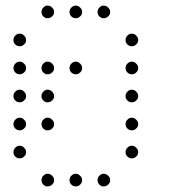

<svg xmlns="http://www.w3.org/2000/svg" viewBox="-20 -693 640 685"><path d="M149 -673Q141 -673 134.5 -666Q128 -659 128 -651V-649Q128 -641 134.5 -634.5Q141 -628 149 -628H151Q159 -628 166 -634.5Q173 -641 173 -649V-651Q173 -659 166 -666Q159 -673 151 -673ZM249 -673Q241 -673 234.5 -666Q228 -659 228 -651V-649Q228 -641 234.5 -634.5Q241 -628 249 -628H251Q259 -628 266 -634.5Q273 -641 273 -649V-651Q273 -659 266 -666Q259 -673 251 -673ZM349 -673Q341 -673 334.5 -666Q328 -659 328 -651V-649Q328 -641 334.5 -634.5Q341 -628 349 -628H351Q359 -628 366 -634.5Q373 -641 373 -649V-651Q373 -659 366 -666Q359 -673 351 -673ZM49 -573Q41 -573 34.5 -566Q28 -559 28 -551V-549Q28 -541 34.5 -534.5Q41 -528 49 -528H51Q59 -528 66 -534.5Q73 -541 73 -549V-551Q73 -559 66 -566Q59 -573 51 -573ZM449 -573Q441 -573 434.5 -566Q428 -559 428 -551V-549Q428 -541 434.5 -534.5Q441 -528 449 -528H451Q459 -528 466 -534.5Q473 -541 473 -549V-551Q473 -559 466 -566Q459 -573 451 -573ZM49 -473Q41 -473 34.5 -466Q28 -459 28 -451V-449Q28 -441 34.5 -434.5Q41 -428 49 -428H51Q59 -428 66 -434.5Q73 -441 73 -449V-451Q73 -459 66 -466Q59 -473 51 -473ZM149 -473Q141 -473 134.5 -466Q128 -459 128 -451V-449Q128 -441 134.5 -434.5Q141 -428 149 -428H151Q159 -428 166 -434.5Q173 -441 173 -449V-451Q173 -459 166 -466Q159 -473 151 -473ZM249 -473Q241 -473 234.5 -466Q228 -459 228 -451V-449Q228 -441 234.5 -434.5Q241 -428 249 -428H251Q259 -428 266 -434.5Q273 -441 273 -449V-451Q273 -459 266 -466Q259 -473 251 -473ZM449 -473Q441 -473 434.5 -466Q428 -459 428 -451V-449Q428 -441 434.5 -434.5Q441 -428 449 -428H451Q459 -428 466 -434.5Q473 -441 473 -449V-451Q473 -459 466 -466Q459 -473 451 -473ZM49 -373Q41 -373 34.5 -366Q28 -359 28 -351V-349Q28 -341 34.5 -334.5Q41 -328 49 -328H51Q59 -328 66 -334.5Q73 -341 73 -349V-351Q73 -359 66 -366Q59 -373 51 -373ZM149 -373Q141 -373 134.5 -366Q128 -359 128 -351V-349Q128 -341 134.5 -334.5Q141 -328 149 -328H151Q159 -328 166 -334.5Q173 -341 173 -349V-351Q173 -359 166 -366Q159 -373 151 -373ZM449 -373Q441 -373 434.5 -366Q428 -359 428 -351V-349Q428 -341 434.5 -334.5Q441 -328 449 -328H451Q459 -328 466 -334.5Q473 -341 473 -349V-351Q473 -359 466 -366Q459 -373 451 -373ZM49 -273Q41 -273 34.5 -266Q28 -259 28 -251V-249Q28 -241 34.5 -234.5Q41 -228 49 -228H51Q59 -228 66 -234.5Q73 -241 73 -249V-251Q73 -259 66 -266Q59 -273 51 -273ZM149 -273Q141 -273 134.5 -266Q128 -259 128 -251V-249Q128 -241 134.5 -234.5Q141 -228 149 -228H151Q159 -228 166 -234.5Q173 -241 173 -249V-251Q173 -259 166 -266Q159 -273 151 -273ZM449 -273Q441 -273 434.5 -266Q428 -259 428 -251V-249Q428 -241 434.5 -234.5Q441 -228 449 -228H451Q459 -228 466 -234.5Q473 -241 473 -249V-251Q473 -259 466 -266Q459 -273 451 -273ZM49 -173Q41 -173 34.5 -166Q28 -159 28 -151V-149Q28 -141 34.5 -134.5Q41 -128 49 -128H51Q59 -128 66 -134.5Q73 -141 73 -149V-151Q73 -159 66 -166Q59 -173 51 -173ZM449 -173Q441 -173 434.5 -166Q428 -159 428 -151V-149Q428 -141 434.5 -134.5Q441 -128 449 -128H451Q459 -128 466 -134.5Q473 -141 473 -149V-151Q473 -159 466 -166Q459 -173 451 -173ZM149 -73Q141 -73 134.5 -66Q128 -59 128 -51V-49Q128 -41 134.5 -34.5Q141 -28 149 -28H151Q159 -28 166 -34.5Q173 -41 173 -49V-51Q173 -59 166 -66Q159 -73 151 -73ZM249 -73Q241 -73 234.5 -66Q228 -59 228 -51V-49Q228 -41 234.5 -34.5Q241 -28 249 -28H251Q259 -28 266 -34.5Q273 -41 273 -49V-51Q273 -59 266 -66Q259 -73 251 -73ZM349 -73Q341 -73 334.5 -66Q328 -59 328 -51V-49Q328 -41 334.5 -34.5Q341 -28 349 -28H351Q359 -28 366 -34.5Q373 -41 373 -49V-51Q373 -59 366 -66Q359 -73 351 -73Z"/></svg>

Font: Doto Rounded Light
Style: Regular
Weight: 300
Monospace: yes
Version: Version 1.000